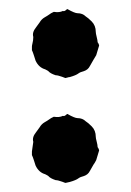

<svg xmlns="http://www.w3.org/2000/svg" viewBox="-20 -401 287 421"><path d="M127 -151Q121 -145 118 -147Q110 -143 98 -145L92 -142Q82 -135 78 -133Q71 -129 67 -122Q66 -121 59 -111Q50 -100 53 -90L50 -69V-61Q52 -57 54.5 -49Q57 -41 58 -38Q65 -23 79 -19Q85 -16 86 -15Q90 -10 102 -6Q105 -6 108.5 -5Q112 -4 116.5 -2.5Q121 -1 123 0H124Q125 0 128.5 -1Q132 -2 133 -2Q147 -6 152 -10Q156 -13 164 -15Q173 -18 177 -26Q178 -28 181 -33Q184 -38 185 -40Q186 -41 188 -44.5Q190 -48 191 -50Q195 -64 197 -70Q198 -72 196 -75Q196 -76 195 -77Q194 -78 194 -79Q194 -83 192 -90.5Q190 -98 190 -101Q190 -115 181 -124Q173 -132 168 -135Q161 -142 150 -142Q144 -142 128 -151ZM127 -381Q121 -375 118 -377Q110 -373 98 -375L92 -372Q82 -365 78 -363Q71 -359 67 -352Q66 -351 59 -341Q50 -330 53 -320Q53 -316 52.5 -312.5Q52 -309 51 -305Q50 -301 50 -299V-291Q52 -287 54.5 -279Q57 -271 58 -268Q65 -253 79 -249Q85 -246 86 -245Q90 -240 102 -236Q105 -236 108.5 -235Q112 -234 116.5 -232.5Q121 -231 123 -230H124Q125 -230 128 -231Q131 -232 133 -232Q147 -236 152 -240Q156 -243 164 -245Q173 -248 177 -256Q178 -258 181 -263Q184 -268 185 -270Q186 -272 188 -275Q190 -278 191 -280Q195 -294 197 -300Q198 -302 196 -305Q196 -306 195 -307Q194 -308 194 -309Q194 -312 192 -320Q190 -328 190 -331Q190 -345 181 -354Q173 -362 168 -365Q161 -372 150 -372Q144 -372 128 -381Z"/></svg>

Font: Gutenberg Clean
Style: Regular
Weight: 400
Designer: Nicola Manzari, Bruno Pierini
Foundry: Unio | Creative Solutions
Version: Version 1.001;PS 001.001;hotconv 1.0.88;makeotf.lib2.5.64775